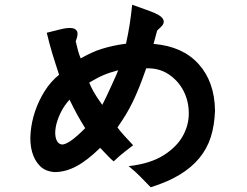

<svg xmlns="http://www.w3.org/2000/svg" viewBox="-20 -734 1040 809"><path d="M642 -605 627 -549Q749 -539 816.5 -464.5Q884 -390 886 -269Q884 -207 868.5 -157.5Q853 -108 820 -68Q787 -28 736.5 2.5Q686 33 615 55Q602 42 591 30.5Q580 19 569.5 8.5Q559 -2 547.5 -12.5Q536 -23 522 -34Q612 -44 668 -79Q724 -114 750 -160.5Q776 -207 775.5 -258Q775 -309 753 -351.5Q731 -394 690.5 -421Q650 -448 596 -446Q580 -400 566.5 -366.5Q553 -333 539.5 -305Q526 -277 510.5 -251.5Q495 -226 475 -197Q485 -183 503 -163Q521 -143 541 -122Q527 -111 506 -95Q485 -79 459 -54Q449 -62 435.5 -76Q422 -90 402 -111Q348 -58 302 -33.5Q256 -9 211 -9Q172 -11 148.5 -34.5Q125 -58 115 -94.5Q105 -131 109 -176Q113 -221 128 -265.5Q143 -310 168.5 -350.5Q194 -391 229 -419Q221 -444 214 -465Q207 -486 201 -506.5Q195 -527 189 -548.5Q183 -570 177 -596Q206 -603 233 -610Q260 -617 279 -616Q298 -615 304.5 -602.5Q311 -590 299 -560Q305 -534 309 -519.5Q313 -505 320 -488Q343 -501 364.5 -511Q386 -521 408.5 -528Q431 -535 456 -540.5Q481 -546 511 -550Q516 -573 519.5 -591.5Q523 -610 526 -628.5Q529 -647 531.5 -667.5Q534 -688 537 -714Q567 -703 591.5 -694.5Q616 -686 633 -678.5Q650 -671 659.5 -662.5Q669 -654 670 -643Q670 -632 660 -622.5Q650 -613 642 -605ZM411 -292Q418 -305 429 -328.5Q440 -352 450.5 -375Q461 -398 469 -416Q477 -434 478 -438Q459 -433 444 -428Q429 -423 415 -417Q401 -411 387 -403.5Q373 -396 356 -386Q360 -376 364.5 -366.5Q369 -357 375 -346.5Q381 -336 389.5 -323Q398 -310 411 -292ZM339 -194Q319 -226 304.5 -252.5Q290 -279 273 -314Q249 -288 234 -256Q219 -224 214.5 -196Q210 -168 216.5 -148Q223 -128 241 -125Q255 -125 278 -140.5Q301 -156 339 -194Z"/></svg>

Font: D2Coding
Style: Bold
Weight: 700
Monospace: yes
Designer: Yong-Rak Park; Jeong-Hwan Yoon; Sang-Min Lee;
Foundry: NHN Corporation
Version: Version 1.3.2; Build 20180524